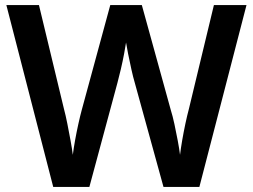

<svg xmlns="http://www.w3.org/2000/svg" viewBox="-20 -827 993 754"><path d="M948 -807 763 -93H622L509 -503Q503 -523 496 -554.5Q489 -586 483 -616Q477 -646 475 -660Q473 -646 467.5 -616.5Q462 -587 454.5 -555Q447 -523 441 -501L331 -93H189L5 -807H133L231 -400Q238 -374 244.5 -341Q251 -308 257 -275.5Q263 -243 266 -219Q269 -244 275 -277Q281 -310 288 -341.5Q295 -373 301 -395L413 -807H537L651 -394Q658 -372 665 -339.5Q672 -307 678 -275Q684 -243 687 -219Q690 -244 695.5 -276Q701 -308 708 -341Q715 -374 722 -400L820 -807Z"/></svg>

Font: Noto Sans Telugu UI SemiBold
Style: Regular
Weight: 600
Designer: Jelle Bosma - Monotype Design Team
Foundry: Monotype Imaging Inc.
Version: Version 2.005; ttfautohint (v1.8.4.7-5d5b)